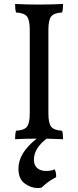

<svg xmlns="http://www.w3.org/2000/svg" viewBox="-20 -699 394 968"><path d="M151 106Q151 134 167.5 148.5Q184 163 214 163Q236 163 256 155Q264 171 263 194Q224 214 189 247Q183 249 170 249Q136 249 104.5 226Q73 203 73 151Q73 72 165 0Q101 0 56 3Q56 -26 61 -40Q101 -42 115.5 -59.5Q130 -77 130 -127V-549Q130 -599 115.5 -616.5Q101 -634 61 -636Q56 -650 56 -679Q111 -676 177 -676Q238 -676 298 -679Q298 -650 293 -636Q253 -634 238.5 -616.5Q224 -599 224 -549V-127Q224 -77 238.5 -59.5Q253 -42 293 -40Q298 -26 298 3L215 0Q151 49 151 106Z"/></svg>

Font: Vollkorn SC
Style: Regular
Weight: 400
Designer: Friedrich Althausen
Foundry: Friedrich Althausen
Version: Version 4.015